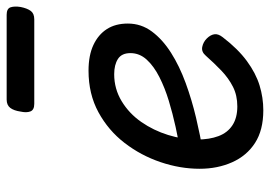

<svg xmlns="http://www.w3.org/2000/svg" viewBox="-140 -672 830 591"><g transform="rotate(-90 275.5 -376.0)"><path d="M232 19Q171 19 131.5 -6.5Q92 -32 72 -77Q52 -122 52 -177Q52 -237 72.5 -297.5Q93 -358 131.5 -408Q170 -458 226 -488.5Q282 -519 354 -519Q401 -519 433 -504Q465 -489 482 -462.5Q499 -436 499 -398Q499 -357 474.5 -324Q450 -291 409 -265Q368 -239 316 -220Q264 -201 209 -188Q154 -175 101 -166L107 -237Q140 -242 181 -251Q222 -260 261.5 -272Q301 -284 334.5 -301Q368 -318 388 -340Q408 -362 408 -390Q408 -417 390 -428.5Q372 -440 343 -440Q298 -440 260 -417Q222 -394 196 -356.5Q170 -319 156 -274Q142 -229 142 -185Q142 -147 152.5 -119Q163 -91 186 -76Q209 -61 244 -61Q278 -61 304.5 -74.5Q331 -88 354 -110Q377 -132 400 -158Q412 -172 427 -169Q442 -166 453 -155Q464 -144 466 -132Q468 -120 457 -106Q421 -59 383.5 -31.5Q346 -4 308.5 7.5Q271 19 232 19ZM252 -686Q233 -686 228.5 -698Q224 -710 228 -728Q231 -749 239.5 -760Q248 -771 265 -771H526Q545 -771 549 -759Q553 -747 550 -728Q546 -708 538 -697Q530 -686 512 -686Z"/></g></svg>

Font: Playwrite IS
Style: Regular
Weight: 400
Designer: Veronika Burian, José Scaglione
Foundry: TypeTogether
Version: Version 1.002